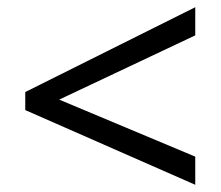

<svg xmlns="http://www.w3.org/2000/svg" viewBox="-20 -628 612 532"><path d="M521 -116 50 -323V-373L521 -608V-530L144 -352L521 -194Z"/></svg>

Font: Noto Sans Mayan Numerals
Style: Regular
Weight: 400
Designer: Monotype Design Team
Foundry: Monotype Imaging Inc.
Version: Version 2.001; ttfautohint (v1.8.4.7-5d5b)